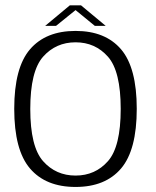

<svg xmlns="http://www.w3.org/2000/svg" viewBox="-20 -718 602 742"><path d="M272 4.5Q387 4.5 447.8 -66.8Q508.5 -138 508.5 -297.5Q508.5 -456.5 447.8 -527.5Q387 -598.5 272 -598.5Q157 -598.5 96 -527.5Q35 -456.5 35 -297.5Q35 -138 96 -66.8Q157 4.5 272 4.5ZM272 -39.5Q196 -39.5 146.5 -95.2Q97 -151 97 -297Q97 -443 146.5 -498.8Q196 -554.5 272 -554.5Q348 -554.5 397.2 -498.8Q446.5 -443 446.5 -297Q446.5 -151 397.2 -95.2Q348 -39.5 272 -39.5ZM154.5 -618H196.5L272 -679L346.5 -618H388.5L293 -697.5H250Z"/></svg>

Font: Anybody UltraCondensed Thin Light
Style: Regular
Weight: 300
Version: Version 1.111